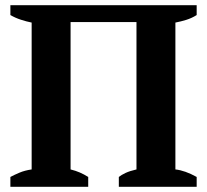

<svg xmlns="http://www.w3.org/2000/svg" viewBox="-20 -720 798 740"><path d="M320 0H20V-38Q35 -46 55 -54.5Q75 -63 102 -67V-633Q82 -637 60.5 -644Q39 -651 20 -662V-700H738V-662Q719 -650 698 -643.5Q677 -637 656 -633V-67Q693 -63 738 -38V0H438V-38Q448 -46 464 -53.5Q480 -61 506 -67V-635H252V-67Q272 -62 288 -55Q304 -48 320 -38Z"/></svg>

Font: PT Serif
Style: Bold
Weight: 700
Designer: A.Korolkova, O.Umpeleva, V.Yefimov
Foundry: ParaType Ltd
Version: Version 1.000W OFL; ttfautohint (v1.6)